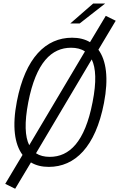

<svg xmlns="http://www.w3.org/2000/svg" viewBox="-20 -962 695 1120"><path d="M586.5 -361C614.5 -506 600 -609.5 554 -672L655 -841L597 -869.5L505 -716C476 -733.5 440.5 -742 400.5 -742C247.5 -742 128 -625.5 78.5 -371C50 -224.5 65 -120.5 111.5 -58.5L10.5 110.5L68.5 139L160.5 -14.5C189.5 3 224.5 11.5 264.5 11.5C417.5 11.5 537 -105 586.5 -361ZM520 -366C475 -132.5 384 -47 270.5 -47C239 -47 212 -53.5 190 -68L515 -615.5C539.5 -565.5 543.5 -485 520 -366ZM390 -825 523.5 -941.5H593.5L444.5 -825ZM145 -366C190.5 -598.5 281 -683.5 394.5 -683.5C426 -683.5 453.5 -677 475.5 -662L150.5 -115C125.5 -165 122 -246 145 -366Z"/></svg>

Font: Monaspace Neon ExtraLight
Style: Italic
Weight: 200
Italic angle: -11°
Designer: Riley Cran & the Lettermatic Team
Foundry: Lettermatic
Version: Version 1.200 (Monaspace Neon)